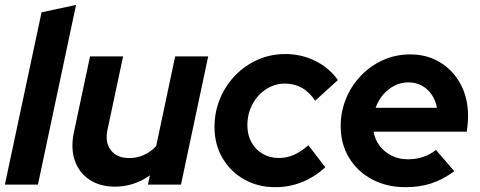

<svg xmlns="http://www.w3.org/2000/svg" viewBox="-22 -750 1952 780"><path d="M-2.2 0 146.8 -700 286.9 -729.9 132.1 0Z M445.4 8.3Q383.6 8.3 341.1 -20.3Q298.7 -48.9 281.8 -98Q265 -147.2 277.7 -210L343.8 -521H478.1L414.7 -223Q403.9 -171.2 428.5 -139.6Q453.1 -107.9 502.8 -107.9Q534.7 -107.9 562.4 -120.4Q590.1 -132.8 612.4 -156.3L689.6 -521H823.8L713.2 0H579L587.1 -37.8Q522.3 8.3 445.4 8.3Z M1096.3 10.4Q1025.9 10.4 969.9 -21.2Q913.9 -52.9 881.6 -108.3Q849.4 -163.7 849.4 -234Q849.4 -295.2 871.8 -349.1Q894.1 -403 933.7 -443.7Q973.3 -484.5 1025.4 -507.5Q1077.6 -530.5 1137.4 -530.5Q1202.7 -530.5 1259.4 -502.3Q1316 -474.2 1350.6 -424.7L1258.3 -340.7Q1234.8 -376.5 1204.1 -393.5Q1173.3 -410.5 1134.6 -410.5Q1103.9 -410.5 1076.3 -397.3Q1048.8 -384.1 1027.6 -360.8Q1006.4 -337.4 994.6 -306.9Q982.9 -276.3 982.9 -241.3Q982.9 -202.5 999.4 -172.3Q1015.9 -142.2 1044.9 -125.2Q1073.9 -108.2 1111 -108.2Q1143.5 -108.2 1172.5 -121.1Q1201.6 -134.1 1230.9 -160.1L1299.5 -70.2Q1209.9 10.4 1096.3 10.4Z M1625.4 10.4Q1549 10.4 1489.4 -21.4Q1429.7 -53.1 1395.8 -109.5Q1362 -165.9 1362 -237.4Q1362 -296.9 1383.9 -349.8Q1405.8 -402.7 1444.9 -443.2Q1483.9 -483.6 1534.9 -506.3Q1586 -529 1644.3 -529Q1713.2 -529 1766.2 -496.6Q1819.2 -464.2 1849.3 -407.9Q1879.5 -351.7 1879.5 -278Q1879.5 -267.3 1878.6 -254Q1877.8 -240.7 1874.3 -215.1H1495.5Q1501.5 -182.3 1520.9 -156.9Q1540.4 -131.5 1569.7 -117.2Q1599 -102.9 1635.6 -102.9Q1669 -102.9 1697.9 -112.9Q1726.9 -122.8 1749.1 -141.1L1823.6 -54.3Q1776.2 -19.9 1729.2 -4.7Q1682.3 10.4 1625.4 10.4ZM1503.9 -312H1753.2Q1747.4 -343 1731.3 -366.2Q1715.3 -389.4 1691.2 -402.4Q1667.1 -415.4 1637.3 -415.4Q1606.7 -415.4 1580.6 -402Q1554.5 -388.7 1534.7 -365.7Q1514.9 -342.7 1503.9 -312Z"/></svg>

Font: Red Hat Display VF
Style: Italic
Weight: 300
Italic angle: -12°
Designer: Pentagram, MCKL
Foundry: Pentagram, MCKL
Version: Version 1.023